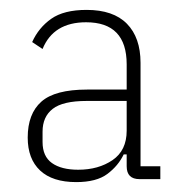

<svg xmlns="http://www.w3.org/2000/svg" viewBox="-20 -724 369 388"><path d="M304 -362H262Q236 -362 236 -388V-412H230Q219 -389 197 -372.5Q175 -356 134 -356Q86 -356 61 -379.5Q36 -403 36 -446Q36 -494 63.5 -518.5Q91 -543 156 -543H236V-594Q236 -679 154 -679Q88 -679 66 -625L45 -639Q58 -668 83.5 -686Q109 -704 155 -704Q209 -704 236.5 -676Q264 -648 264 -597V-388H304ZM155 -520Q107 -520 86.5 -504Q66 -488 66 -458V-437Q66 -408 85 -394.5Q104 -381 138 -381Q179 -381 207.5 -400.5Q236 -420 236 -460V-520Z"/></svg>

Font: IBM Plex Sans Condensed ExtraLight
Style: Regular
Weight: 200
Width: 3
Designer: Mike Abbink, Paul van der Laan, Pieter van Rosmalen
Foundry: Bold Monday
Version: Version 1.3